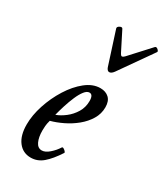

<svg xmlns="http://www.w3.org/2000/svg" viewBox="-180 -778 746 866"><g transform="rotate(30 192.5 -344.5)"><path d="M128 13Q87 13 62.5 -19Q38 -51 38 -108Q38 -156 55.5 -209.5Q73 -263 102.5 -310Q132 -357 169 -386.5Q206 -416 245 -416Q273 -416 290 -400Q307 -384 307 -352Q307 -318 289.5 -289Q272 -260 244 -237Q216 -214 183 -198Q150 -182 120 -174Q115 -156 114 -143.5Q113 -131 113 -119Q113 -85 123.5 -62.5Q134 -40 155 -40Q173 -40 193.5 -58Q214 -76 227 -97Q230 -101 236 -97.5Q242 -94 246.5 -89Q251 -84 249 -81Q219 -35 191 -11Q163 13 128 13ZM128 -210Q151 -218 175 -236.5Q199 -255 215 -281.5Q231 -308 231 -341Q231 -374 212 -374Q199 -374 186.5 -358Q174 -342 163 -316.5Q152 -291 143 -262.5Q134 -234 128 -210ZM242 -498Q236 -498 232 -503Q228 -508 226 -514L171 -685Q169 -693 180.5 -699Q192 -705 196 -697L244 -602Q251 -588 256 -588Q263 -588 275 -602L364 -699Q370 -705 379 -697Q388 -689 384 -684L264 -513Q253 -498 242 -498Z"/></g></svg>

Font: Junicode Two Beta Condensed Medium
Style: Italic
Weight: 500
Width: 3
Italic angle: -9°
Version: Version 1.053; ttfautohint (v1.8.4)